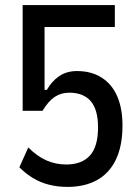

<svg xmlns="http://www.w3.org/2000/svg" viewBox="-20 -725 538 754"><path d="M245 9Q207 9 173 0.5Q139 -8 110 -25.5Q81 -43 56 -68L91 -146Q126 -111 162.5 -95Q199 -79 240 -79Q301 -79 333 -114Q365 -149 365 -225Q365 -294 336.5 -327.5Q308 -361 252 -361Q220 -361 195 -344.5Q170 -328 147 -290H69V-705H431V-619H155V-372H164Q183 -406 212.5 -426Q242 -446 282 -446Q339 -446 379.5 -420Q420 -394 440.5 -346.5Q461 -299 461 -232Q461 -152 435 -98Q409 -44 360.5 -17.5Q312 9 245 9Z"/></svg>

Font: Nunito Sans 7pt Condensed SemiBold
Style: Regular
Weight: 600
Width: 3
Designer: Vernon Adams
Foundry: Vernon Adams
Version: Version 3.101;gftools[0.9.27]